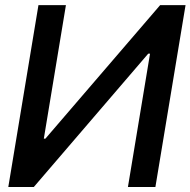

<svg xmlns="http://www.w3.org/2000/svg" viewBox="-20 -748 762 768"><path d="M133.8 -727.5H243.7L155.3 -193.4H161.6L620.6 -727.5H722.2L601.6 0H491.7L580.1 -533.2H572.8L115.2 0H13.2Z"/></svg>

Font: Inter Tight Medium
Style: Italic
Weight: 500
Italic angle: -9.39999°
Designer: Rasmus Andersson
Foundry: rsms
Version: Version 3.004